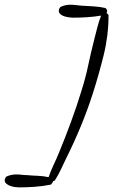

<svg xmlns="http://www.w3.org/2000/svg" viewBox="-100 -769 478 811"><path d="M358.4 -703.1Q358.4 -619.1 337.9 -536.1Q317.4 -453.1 292 -374Q269.5 -303.7 241.2 -235.4Q212.9 -167 179.7 -100.6Q168.9 -78.1 157.7 -54.2Q146.5 -30.3 132.8 -8.8Q129.9 -3.9 124 -3.9Q123 2.9 115.2 10.7Q81.1 17.6 47.4 20Q13.7 22.5 -20.5 22.5Q-27.3 22.5 -37.6 21Q-47.9 19.5 -57.1 16.1Q-66.4 12.7 -73.2 6.8Q-80.1 1 -80.1 -7.8Q-80.1 -14.6 -74.2 -22.5Q-54.7 -32.2 -31.2 -32.2Q-19.5 -32.2 -8.3 -30.8Q2.9 -29.3 14.6 -29.3Q34.2 -27.3 59.6 -26.4Q85 -25.4 105.5 -20.5V-21.5Q115.2 -48.8 127.4 -74.7Q139.6 -100.6 150.4 -127Q176.8 -191.4 200.7 -256.3Q224.6 -321.3 245.1 -388.7Q261.7 -441.4 272.9 -494.6Q284.2 -547.9 297.9 -601.6Q304.7 -627 311 -652.8Q317.4 -678.7 327.1 -703.1Q297.9 -698.2 268.1 -696.3Q238.3 -694.3 208 -694.3Q201.2 -694.3 190.9 -695.8Q180.7 -697.3 171.4 -700.2Q162.1 -703.1 155.3 -709Q148.4 -714.8 148.4 -723.6Q148.4 -732.4 155.3 -739.3Q173.8 -749 197.3 -749Q209 -749 220.7 -747.6Q232.4 -746.1 243.2 -745.1Q265.6 -744.1 294.4 -742.2Q323.2 -740.2 343.8 -735.4Q347.7 -734.4 350.1 -730Q352.5 -725.6 352.5 -721.7Q352.5 -716.8 349.6 -713.9Q358.4 -709 358.4 -703.1Z"/></svg>

Font: Calligraffitti
Style: Regular
Weight: 400
Designer: Dathan Boardman
Foundry: Open Window
Version: Version 1.002